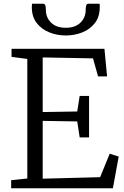

<svg xmlns="http://www.w3.org/2000/svg" viewBox="-20 -1003 663 1023"><path d="M125.5 -52V-689L41.5 -700V-743H536.5L550.5 -596H502.5L475.5 -692L207.5 -697V-406L391.5 -409L404.5 -492H454.5V-271H404.5L391.5 -356L207.5 -359V-51L513.5 -59L564.5 -184L612.5 -169L581.5 0H39.5V-43ZM209.5 -983Q219.5 -983 222 -972.5Q224.5 -962 224.5 -949Q224.5 -910 252.2 -882.5Q280 -855 330.5 -855Q381 -855 408.8 -882.5Q436.5 -910 436.5 -949Q436.5 -962 439 -972.5Q441.5 -983 450.5 -983H510.5Q511.5 -979.5 511.5 -974.5Q511.5 -969.5 511.5 -965Q511.5 -913.5 485.5 -880Q459.5 -846.5 418 -830.2Q376.5 -814 330.5 -814Q284.5 -814 243 -830.5Q201.5 -847 175.5 -880.5Q149.5 -914 149.5 -965Q149.5 -969.5 150 -974.5Q150.5 -979.5 150.5 -983Z"/></svg>

Font: Merriweather 7pt Light
Style: Regular
Weight: 300
Designer: Eben Sorkin
Foundry: Eben Sorkin
Version: Version 2.200;gftools[0.9.31]